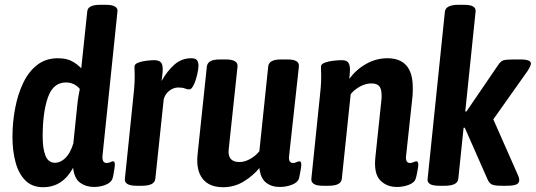

<svg xmlns="http://www.w3.org/2000/svg" viewBox="-20 -773 2235 801"><path d="M160 8Q114 8 86 -20Q58 -48 45 -95.5Q32 -143 32 -202Q32 -262 43 -320.5Q54 -379 76.5 -426.5Q99 -474 135 -502Q171 -530 221 -530Q257 -530 279.5 -518Q302 -506 319 -488L344 -725Q346 -753 398 -753H421Q448 -753 460 -745.5Q472 -738 470 -725L408 -127Q404 -93 425 -93Q434 -93 440.5 -96.5Q447 -100 452 -100Q462 -100 458 -74Q456 -61 454 -48.5Q452 -36 449 -27Q443 -11 420.5 -2Q398 7 372 7Q339 7 314.5 -10.5Q290 -28 285 -73Q241 8 160 8ZM209 -94Q233 -94 253.5 -114.5Q274 -135 286 -175L303 -340Q305 -359 308 -375Q311 -391 313 -402Q290 -429 255 -429Q202 -429 180 -367Q158 -305 158 -203Q158 -152 170 -123Q182 -94 209 -94Z M550 2Q498 2 501 -27L535 -357Q538 -384 540 -407.5Q542 -431 542 -456Q542 -467 541.5 -476Q541 -485 541 -495Q541 -506 557.5 -512Q574 -518 593.5 -520Q613 -522 623 -522Q638 -522 647.5 -516Q657 -510 658.5 -491.5Q660 -473 654 -435Q676 -475 706.5 -502.5Q737 -530 778 -530Q797 -530 802.5 -521Q808 -512 808 -499Q808 -485 802.5 -461Q797 -437 788 -418.5Q779 -400 770 -400Q761 -400 751 -404Q741 -408 724 -408Q704 -408 686.5 -394.5Q669 -381 663 -359L628 -27Q625 2 572 2Z M911 8Q853 8 825.5 -27Q798 -62 804 -126L843 -496Q845 -510 857.5 -517.5Q870 -525 897 -525H922Q973 -525 971 -496L934 -149Q929 -97 979 -97Q1000 -97 1023 -109.5Q1046 -122 1062 -142L1099 -496Q1102 -525 1152 -525H1179Q1230 -525 1227 -496L1186 -122Q1183 -93 1203 -93Q1210 -93 1217 -96.5Q1224 -100 1229 -100Q1240 -100 1236 -74Q1234 -62 1231.5 -48.5Q1229 -35 1227 -27Q1221 -11 1197 -2Q1173 7 1147 7Q1113 7 1090 -11Q1067 -29 1062 -72Q1036 -40 997 -16Q958 8 911 8Z M1636 7Q1593 7 1566 -21Q1539 -49 1546 -117L1571 -354Q1572 -360 1572 -365.5Q1572 -371 1572 -376Q1572 -401 1562.5 -413Q1553 -425 1529 -425Q1506 -425 1482 -412Q1458 -399 1443 -380L1406 -27Q1403 2 1351 2H1327Q1276 2 1279 -28L1313 -357Q1316 -384 1318 -407.5Q1320 -431 1320 -456Q1320 -467 1319.5 -476Q1319 -485 1319 -495Q1319 -506 1336 -512Q1353 -518 1373.5 -520Q1394 -522 1405 -522Q1426 -522 1433 -512Q1440 -502 1440 -483Q1440 -465 1437 -444Q1467 -484 1508.5 -507Q1550 -530 1596 -530Q1702 -530 1702 -408Q1702 -400 1702 -391Q1702 -382 1701 -372L1674 -122Q1671 -93 1691 -93Q1698 -93 1705 -96.5Q1712 -100 1717 -100Q1728 -100 1724 -74Q1722 -62 1719.5 -49Q1717 -36 1714 -27Q1709 -11 1685.5 -2Q1662 7 1636 7Z M1813 2Q1785 2 1773.5 -5.5Q1762 -13 1764 -27L1836 -724Q1839 -753 1893 -753H1915Q1943 -753 1954.5 -745.5Q1966 -738 1964 -724L1921 -308H1926L2057 -500Q2068 -517 2079 -521Q2090 -525 2124 -525H2151Q2196 -525 2195 -507Q2194 -497 2181 -477L2038 -275L2141 -42Q2147 -29 2146 -19Q2145 -8 2133 -3Q2121 2 2093 2H2072Q2042 2 2031 -4Q2020 -10 2013 -27L1919 -240H1914L1892 -27Q1889 2 1835 2Z"/></svg>

Font: Asap Condensed Condensed SemiBold
Style: Italic
Weight: 600
Width: 3
Italic angle: -6°
Designer: Pablo Cosgaya
Foundry: Omnibus-Type
Version: Version 3.001; ttfautohint (v1.8.4.7-5d5b)